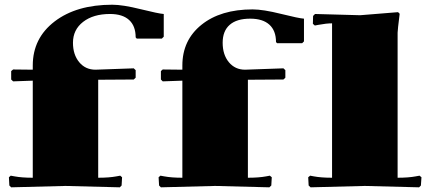

<svg xmlns="http://www.w3.org/2000/svg" viewBox="-20 -800 1840 821"><path d="M120.1 -455.1 36.1 -452.1 27.8 -460V-496.1L36.1 -502.9L120.1 -502V-520Q120.1 -636.7 213.6 -708.3Q307.1 -779.8 460 -779.8Q504.9 -779.8 581.5 -760.7Q658.2 -741.7 680.2 -740.2V-643.1L671.9 -634.8H564.9L560.1 -640.1Q560.1 -689 532 -714.6Q503.9 -740.2 450.2 -740.2Q378.9 -740.2 335.4 -706.5Q292 -672.9 292 -617.2Q292 -566.4 318.6 -534.2Q345.2 -502 388.2 -502L551.8 -507.8L560.1 -500V-467.8L551.8 -460L399.9 -459V-40Q446.8 -40 478 -45.9L494.1 -48.8L502 -42L500 -6.8L492.2 1L259.8 -4.9L27.8 1L20 -6.8L18.1 -42L25.9 -48.8L42 -45.9Q73.2 -40 120.1 -40ZM759.8 -455.1 675.8 -452.1 668 -460V-496.1L675.8 -502.9L759.8 -502V-520Q759.8 -628.4 841.6 -694.1Q923.3 -759.8 1060.1 -759.8Q1105 -759.8 1181.4 -740.7Q1257.8 -721.7 1279.8 -720.2V-623L1272 -615.2H1165L1160.2 -620.1Q1160.2 -668.9 1131.8 -694.6Q1103.5 -720.2 1049.8 -720.2Q992.2 -720.2 962.2 -693.8Q932.1 -667.5 932.1 -617.2Q932.1 -565.9 958.7 -533.9Q985.4 -502 1027.8 -502L1191.9 -507.8L1200.2 -500V-467.8L1191.9 -460L1040 -459V-40Q1086.9 -40 1118.2 -45.9L1133.8 -48.8L1142.1 -42L1140.1 -6.8L1131.8 1L899.9 -4.9L668 1L660.2 -6.8L658.2 -42L666 -48.8L682.1 -45.9Q713.4 -40 759.8 -40ZM1399.9 -700.2Q1375.5 -700.2 1341.8 -693.8L1326.2 -690.9L1317.9 -698.2L1318.8 -731.9L1327.1 -740.2L1520 -734.9L1682.1 -748L1689 -741.2Q1680.2 -670.9 1680.2 -660.2V-40Q1726.6 -40 1757.8 -45.9L1773.9 -48.8L1782.2 -42L1779.8 -6.8L1772 1L1540 -4.9L1308.1 1L1299.8 -6.8L1297.9 -42L1306.2 -48.8L1321.8 -45.9Q1353 -40 1399.9 -40Z"/></svg>

Font: Yokawerad
Style: Regular
Weight: 500
Designer: gluk
Foundry: gluk
Version: Version 0.79